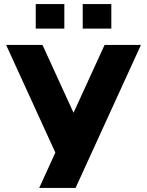

<svg xmlns="http://www.w3.org/2000/svg" viewBox="-20 -710 720 940"><path d="M10 -490H188L340 -158L492 -490H670L350 210H172L251 37ZM155 -570V-690H295V-570ZM385 -570V-690H525V-570Z"/></svg>

Font: Xolonium
Style: Bold
Weight: 700
Designer: Severin Meyer
Version: Version 4.2